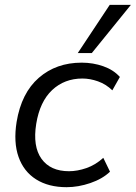

<svg xmlns="http://www.w3.org/2000/svg" viewBox="-20 -773 567 802"><path d="M258.2 8.9Q182.6 8.9 130.9 -23.7Q79.1 -56.3 57.5 -117.5Q35.8 -178.7 49.4 -263.8Q69.4 -384.7 142.1 -448Q214.8 -511.3 321.4 -511.3Q368.9 -511.3 411.6 -496.2Q454.2 -481.2 480.7 -451.5L449.2 -395.7Q422.6 -421.4 389.3 -433.2Q355.9 -445 324.3 -445Q249.2 -445 197.8 -396.8Q146.4 -348.5 131.3 -255.8Q116.2 -161.4 153.4 -109.6Q190.7 -57.8 268.1 -57.8Q302.9 -57.8 340.9 -70.9Q378.8 -84 411.5 -113.7L439.5 -55.8Q408 -25.7 357.5 -8.4Q307 8.9 258.2 8.9ZM304.8 -551.3 438.4 -752.8H526.8L363.4 -551.3Z"/></svg>

Font: Mulish ExtraLight
Style: Italic
Weight: 200
Italic angle: -9°
Designer: Vernon Adams
Foundry: Vernon Adams
Version: Version 3.603